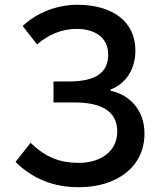

<svg xmlns="http://www.w3.org/2000/svg" viewBox="-20 -770 667 804"><path d="M311 14C464 14 585 -67 585 -211C585 -308 524 -373 443 -390V-395C510 -421 547 -483 547 -559C547 -678 453 -750 304 -750C215 -750 132 -715 75 -661L135 -584C182 -624 237 -649 301 -649C377 -649 433 -613 433 -542C433 -469 386 -429 269 -429H204V-341H291C407 -341 471 -303 471 -219C471 -135 400 -88 310 -88C231 -88 171 -111 108 -172L45 -92C120 -18 208 14 311 14Z"/></svg>

Font: Noto Sans CJK HK Medium
Style: Regular
Weight: 500
Designer: Ryoko NISHIZUKA 西塚涼子 (kana, bopomofo & ideographs); Paul D. Hunt (Latin, Greek & Cyrillic); Sandoll Communications 산돌커뮤니
Foundry: Adobe
Version: Version 2.004;hotconv 1.0.118;makeotfexe 2.5.65603